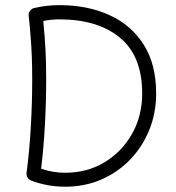

<svg xmlns="http://www.w3.org/2000/svg" viewBox="-20 -705 684 745"><path d="M112.3 -673.8Q161.1 -685.1 210.4 -685.1Q319.8 -685.1 404.5 -646.5Q489.3 -607.9 537.6 -531.7Q585.9 -455.6 585.9 -342.3Q585.9 -266.6 559.3 -200.9Q532.7 -135.3 484.9 -85.7Q437 -36.1 372.8 -8.3Q308.6 19.5 232.9 19.5Q162.6 19.5 100.1 -4.9Q90.8 -8.8 86.4 -17.1Q82 -25.4 83 -33.7Q93.8 -115.2 99.4 -210.7Q105 -306.2 105 -396Q105 -444.3 103.5 -482.7Q102.1 -521 99.1 -559.1Q96.2 -597.2 91.3 -644Q89.8 -655.3 96.7 -663.6Q103.5 -671.9 112.3 -673.8ZM147.9 -623.5Q153.8 -563 156.5 -512.5Q159.2 -461.9 159.2 -396Q159.2 -310.5 154.3 -220.7Q149.4 -130.9 139.6 -50.3Q185.1 -34.7 232.9 -34.7Q318.4 -34.7 385.7 -75.4Q453.1 -116.2 492.4 -185.8Q531.7 -255.4 531.7 -342.3Q531.7 -487.3 445.6 -558.6Q359.4 -629.9 210.4 -629.9Q178.2 -629.9 147.9 -623.5Z"/></svg>

Font: Mikhak-DS2-FD Light
Style: Regular
Weight: 300
Designer: Amin Abedi
Version: Version 3.2